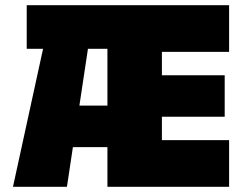

<svg xmlns="http://www.w3.org/2000/svg" viewBox="-20 -720 946 740"><path d="M30 0H238L261 -153H394V0H863V-180H604V-270H846V-430H604V-520H863V-700H83V-532H146ZM286 -313 319 -532H394V-313Z"/></svg>

Font: Finlandica Black
Style: Regular
Weight: 900
Designer: Niklas Ekholm, Juho Hiilivirta, Jaakko Suomalainen
Foundry: Helsinki Type Studio
Version: Version 2.000;Glyphs 3.2 (3202)